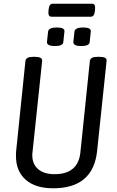

<svg xmlns="http://www.w3.org/2000/svg" viewBox="-20 -1008 630 1034"><path d="M266 6Q171 6 118.5 -40Q66 -86 66 -168Q66 -175 66 -181.5Q66 -188 67 -195L117 -680Q119 -691 128.5 -696.5Q138 -702 160 -702H168Q209 -702 207 -680L155 -188Q154 -184 154 -180Q154 -176 154 -172Q154 -124 185.5 -97Q217 -70 274 -70Q401 -70 413 -188L464 -680Q466 -691 475.5 -696.5Q485 -702 507 -702H515Q557 -702 554 -680L503 -195Q482 6 266 6ZM417 -760Q374 -760 375 -782L381 -838Q384 -860 428 -860Q472 -860 469 -838L463 -782Q462 -760 417 -760ZM275 -760Q232 -760 233 -782L239 -838Q242 -860 286 -860Q330 -860 327 -838L321 -782Q320 -760 275 -760ZM257 -918Q238 -918 241 -948L242 -958Q245 -988 264 -988H476Q495 -988 492 -958L491 -948Q488 -918 469 -918Z"/></svg>

Font: Asap Condensed Condensed Regular
Style: Italic
Weight: 400
Width: 3
Italic angle: -6°
Designer: Pablo Cosgaya
Foundry: Omnibus-Type
Version: Version 3.001; ttfautohint (v1.8.4.7-5d5b)